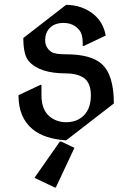

<svg xmlns="http://www.w3.org/2000/svg" viewBox="-20 -577 562 816"><path d="M261.2 19.5Q168.9 13.2 119.1 -27.3Q58.6 -76.7 58.6 -172.4L151.4 -216.3H156.2V-172.4Q156.2 -113.3 188 -84.5Q218.3 -57.6 261.2 -57.6Q308.1 -57.6 337.2 -87.4Q366.2 -117.2 366.2 -171.9Q366.2 -227.1 333.5 -247.6Q305.2 -265.1 260.7 -265.1Q146.5 -265.1 101.6 -317.9Q79.1 -344.7 79.1 -415.5L261.2 -556.6Q332.5 -555.2 380.9 -513.7Q419.9 -480 429.2 -425.8L336.4 -381.8H331.5V-396Q331.5 -431.2 316.9 -449.2Q292.5 -479.5 250 -479.5Q208 -479.5 187 -453.1Q171.9 -434.1 171.9 -406.2Q171.9 -375 198.2 -356.4Q212.9 -346.2 260.7 -346.2Q365.7 -346.2 411.6 -305.7Q463.9 -259.8 463.9 -137.2ZM217.3 219.7H212.4L126.5 178.7L234.4 24.4H239.3L296.4 51.3Z"/></svg>

Font: Nova Cut
Style: Book
Weight: 400
Version: Version 2.000